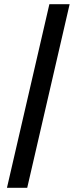

<svg xmlns="http://www.w3.org/2000/svg" viewBox="-20 -730 379 910"><path d="M13 160 214 -710H310L109 160Z"/></svg>

Font: Source Sans 3
Style: Bold
Weight: 700
Designer: Paul D. Hunt
Foundry: Adobe
Version: Version 3.052;hotconv 1.1.0;makeotfexe 2.6.0